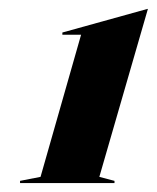

<svg xmlns="http://www.w3.org/2000/svg" viewBox="-20 -799 352 431"><path d="M203 -402 237 -393V-388H25V-393L71 -402L162 -721H120V-726L311 -779H312Z"/></svg>

Font: Nyght Serif Dark Italic
Style: Regular
Weight: 800
Italic angle: -16°
Designer: Maksym Kobuzan
Version: Version 0.400